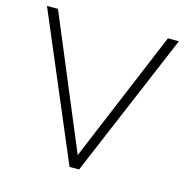

<svg xmlns="http://www.w3.org/2000/svg" viewBox="-105 -810 889 911"><g transform="rotate(15 339.5 -355.0)"><path d="M15 -710H69L339 -64L609 -710H663L363 0H316Z"/></g></svg>

Font: Raleway
Style: Light
Weight: 300
Designer: Matt McInerney, Pablo Impallari, Rodrigo Fuenzalida
Foundry: Matt McInerney, Pablo Impallari, Rodrigo Fuenzalida
Version: Version 3.000